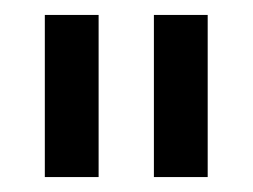

<svg xmlns="http://www.w3.org/2000/svg" viewBox="-20 -779 338 257"><path d="M186 -759H258V-542H186ZM40 -759H112V-542H40Z"/></svg>

Font: Telex
Style: Regular
Weight: 400
Designer: Andres Torresi
Foundry: Andres Torresi
Version: Version 1.100